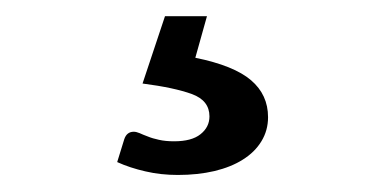

<svg xmlns="http://www.w3.org/2000/svg" viewBox="-20 -32 440 231"><path d="M215 37.5 229 -12.5H178.5L151.5 68.5C177.2 71.8 197 76.1 211 81.2C225 86.4 232 95.3 232 108C232 116.7 228.4 123.8 221.2 129.5C214.1 135.2 203.5 138 189.5 138C182.5 138 176.4 137.4 171.2 136.2C166.1 135.1 161.6 133.8 157.8 132.2C153.9 130.8 150.7 129.4 148 128.2C145.3 127.1 143 126.5 141 126.5C135.3 126.5 131.5 129.5 129.5 135.5L121 163C131.3 167.7 142.7 171.4 155 174.2C167.3 177.1 180.3 178.5 194 178.5C210 178.5 224.7 176.9 238 173.8C251.3 170.6 262.8 166 272.2 160C281.8 154 289.2 146.7 294.5 138C299.8 129.3 302.5 119.7 302.5 109C302.5 91 295.7 76.2 282 64.5C268.3 52.8 246 43.8 215 37.5Z"/></svg>

Font: LatoLatin
Style: Regular
Weight: 400
Designer: Lukasz Dziedzic with Adam Twardoch and Botio Nikoltchev
Foundry: tyPoland Lukasz Dziedzic
Version: Version 2.015; 2015-08-06; http://www.latofonts.com/